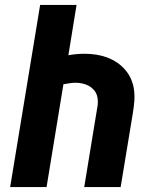

<svg xmlns="http://www.w3.org/2000/svg" viewBox="-20 -755 640 775"><path d="M21 0 142 -735H289L256 -532Q272 -535 288.5 -536.5Q305 -538 321 -538Q345 -538 368 -534.5Q391 -531 412.5 -523Q434 -515 452.5 -502.5Q471 -490 485.5 -473Q500 -456 509 -435.5Q518 -415 521 -392Q524 -369 522 -345Q520 -321 516 -297L467 0H320L372 -317Q375 -331 375 -345Q375 -359 371 -371Q367 -383 358 -393Q349 -403 337.5 -409Q326 -415 312.5 -418Q299 -421 285 -421Q273 -421 261 -419Q249 -417 236 -415L168 0Z"/></svg>

Font: Iosevka Curly HvExObl
Style: Regular
Weight: 900
Width: 7
Italic angle: -9°
Monospace: yes
Designer: Belleve Invis
Foundry: Belleve Invis
Version: Version 11.1.0; ttfautohint (v1.8.3)